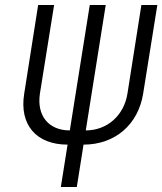

<svg xmlns="http://www.w3.org/2000/svg" viewBox="-20 -750 651 770"><path d="M224 0H288L315 -170C441 -170 534 -250 554 -374L611 -730H547L491 -374C477 -287 410 -227 324 -227L404 -730H340L260 -227C174 -227 127 -287 140 -374L197 -730H133L77 -374C57 -250 125 -170 251 -170Z"/></svg>

Font: JetBrains Mono ExtraLight
Style: Italic
Weight: 240
Italic angle: -9°
Monospace: yes
Designer: Philipp Nurullin, Konstantin Bulenkov
Foundry: JetBrains
Version: Version 2.305